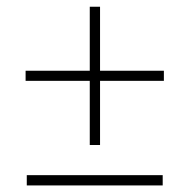

<svg xmlns="http://www.w3.org/2000/svg" viewBox="-20 -625 582 570"><path d="M277 -385V-194.5H246.5V-385H56V-415H246.5V-605H277V-415H466.5V-385ZM59.5 -74.5V-105H463V-74.5Z"/></svg>

Font: League Spartan ExtraLight
Style: Regular
Weight: 200
Foundry: The League of Moveable Type
Version: Version 2.002